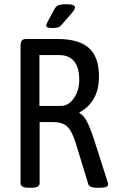

<svg xmlns="http://www.w3.org/2000/svg" viewBox="-20 -884 553 906"><path d="M77 -20V-670Q77 -686 83.5 -693Q90 -700 104 -700H252Q351 -700 399 -658Q447 -616 447 -523Q447 -461 422.5 -418.5Q398 -376 355 -354V-350Q375 -340 390 -311Q405 -282 424 -225L487 -28Q490 -19 490 -14Q490 2 451 2H434Q420 2 409.5 -2.5Q399 -7 397 -14L337 -210Q319 -267 296.5 -287.5Q274 -308 230 -308H167V-20Q167 2 129 2H115Q77 2 77 -20ZM267 -384Q303 -384 328.5 -420.5Q354 -457 354 -507Q354 -566 329.5 -595Q305 -624 261 -624H166V-384ZM198 -763Q198 -768 205 -782L237 -841Q244 -854 255.5 -859Q267 -864 292 -864Q334 -864 334 -849Q334 -843 328.5 -835Q323 -827 316 -819L269 -765Q262 -757 253.5 -754.5Q245 -752 226 -752Q198 -752 198 -763Z"/></svg>

Font: Asap Condensed
Style: Regular
Weight: 400
Designer: Pablo Cosgaya
Foundry: Omnibus-Type
Version: Version 1.010; ttfautohint (v1.8)